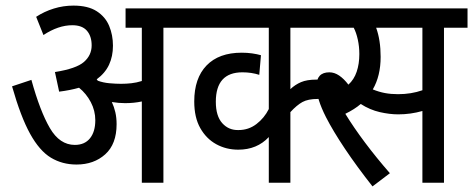

<svg xmlns="http://www.w3.org/2000/svg" viewBox="-20 -652 1688 685"><path d="M396 -209Q396 -138 355.5 -101.5Q315 -65 253 -65Q202 -65 161.5 -89.5Q121 -114 87.5 -174.5Q54 -235 23 -344L92 -367Q123 -255 158 -195Q193 -135 247 -135Q282 -135 301 -158.5Q320 -182 320 -223Q320 -257 304 -287.5Q288 -318 262 -339Q231 -330 191 -325L176 -395Q252 -407 279.5 -431Q307 -455 307 -490Q307 -523 290 -542.5Q273 -562 238 -562Q188 -562 135 -527L109 -592Q138 -611 172 -621.5Q206 -632 242 -632Q294 -632 325 -612Q356 -592 369.5 -559.5Q383 -527 383 -489Q383 -451 369 -421Q355 -391 325 -369Q327 -367 329 -364Q348 -357 370.5 -355Q393 -353 412 -353Q430 -353 448.5 -355Q467 -357 486 -363V-553H428V-622H647V-553H563V0H486V-290Q458 -284 426 -284Q404 -284 379 -288Q387 -271 391.5 -251.5Q396 -232 396 -209Z M1142 -553H1016V-334Q1033 -350 1054 -359Q1075 -368 1109 -368H1164V-299H1114Q1079 -299 1059 -288Q1039 -277 1016 -252V0H939V-163Q897 -118 830 -118Q787 -118 751.5 -137.5Q716 -157 694.5 -195Q673 -233 673 -290Q673 -373 717 -418.5Q761 -464 842 -464Q862 -464 879.5 -461.5Q897 -459 911 -455L905 -385Q877 -394 845 -394Q750 -394 750 -289Q750 -238 773 -212.5Q796 -187 831 -188Q867 -188 895 -209.5Q923 -231 939 -263V-553H635V-622H1142Z M1309 13Q1253 -58 1210.5 -121.5Q1168 -185 1143 -234Q1109 -301 1109 -344Q1109 -394 1155 -394Q1173 -394 1190 -382.5Q1207 -371 1223 -350Q1243 -368 1252.5 -396Q1262 -424 1262 -459Q1262 -486 1256.5 -511Q1251 -536 1242 -553H1074V-622H1648V-553H1564V0H1487V-256Q1466 -250 1444.5 -247Q1423 -244 1401 -244Q1370 -244 1335 -252Q1300 -260 1267 -281Q1245 -262 1212 -246Q1242 -197 1282.5 -143Q1323 -89 1371 -34ZM1400 -316Q1447 -316 1487 -330V-553H1322Q1338 -509 1338 -449Q1338 -381 1310 -333Q1332 -324 1353.5 -320Q1375 -316 1400 -316Z"/></svg>

Font: Noto Sans Devanagari Condensed
Style: Regular
Weight: 400
Width: 3
Designer: Jelle Bosma - Monotype Design Team
Foundry: Monotype Imaging Inc.
Version: Version 2.004; ttfautohint (v1.8.4.7-5d5b)